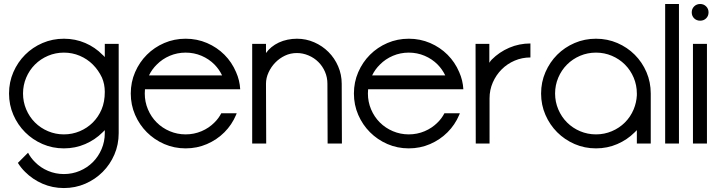

<svg xmlns="http://www.w3.org/2000/svg" viewBox="-20 -720 3597 963"><path d="M505.6 -500H575.3V-262.1V-52Q575.3 5.1 553.8 55.1Q532.3 105.1 494.9 142.4Q457.6 179.8 407.6 201.5Q357.6 223.2 300.5 223.2Q243.4 223.2 193.4 201.5Q143.4 179.8 105.6 141.9Q85.4 122.2 69.7 97L120.7 46Q134.3 72.2 155.6 92.9Q183.3 121.2 221 137.1Q258.6 153 300.5 153Q342.4 153 380.1 137.1Q417.7 121.2 445.7 93.2Q473.7 65.2 489.6 27.5Q505.6 -10.1 505.6 -52V-67.2Q500.5 -62.1 494.4 -56.1Q457.6 -19.2 407.6 2.5Q357.6 24.2 300.5 24.2Q243.4 24.2 193.4 2.5Q143.4 -19.2 106.1 -56.6Q68.7 -93.9 47 -143.9Q25.3 -193.9 25.3 -251Q25.3 -308.1 47 -358.1Q68.7 -408.1 106.1 -445.5Q143.4 -482.8 193.4 -504.3Q243.4 -525.8 300.5 -525.8Q357.6 -525.8 407.6 -504.3Q457.6 -482.8 494.4 -444.9Q500.5 -439.9 505.6 -433.8ZM95.5 -251Q95.5 -209.1 111.4 -171.5Q127.3 -133.8 155.3 -105.8Q183.3 -77.8 221 -61.9Q258.6 -46 300.5 -46Q342.4 -46 380.1 -61.9Q417.7 -77.8 445.7 -105.8Q473.7 -133.8 489.6 -171.5Q505.6 -209.1 505.6 -259.1Q505.6 -298 491.4 -330.8Q473.7 -368.2 445.7 -396.2Q417.7 -424.2 380.1 -440.2Q342.4 -456.1 300.5 -456.1Q258.6 -456.1 221 -440.2Q183.3 -424.2 155.3 -396.2Q127.3 -368.2 111.4 -330.6Q95.5 -292.9 95.5 -251Z M706.1 -251Q706.1 -209.1 722 -171.5Q737.9 -133.8 765.9 -105.8Q793.9 -77.8 831.6 -61.9Q869.2 -46 911.1 -46Q953 -46 990.7 -61.9Q1028.3 -77.8 1056.1 -106.1Q1076.3 -125.8 1089.9 -152H1167.2L1164.1 -143.9Q1142.9 -93.9 1105.6 -56.6Q1068.2 -19.2 1018.2 2.5Q968.2 24.2 911.1 24.2Q854 24.2 804 2.5Q754 -19.2 716.7 -56.6Q679.3 -93.9 657.6 -143.9Q635.9 -193.9 635.9 -251Q635.9 -308.1 657.6 -358.1Q679.3 -408.1 716.7 -445.5Q754 -482.8 804 -504.3Q854 -525.8 911.1 -525.8Q968.2 -525.8 1018.2 -504.3Q1068.2 -482.8 1105.6 -445.5Q1142.9 -408.1 1164.1 -358.1Q1182.3 -317.2 1184.8 -272.2H707.1Q706.1 -261.1 706.1 -251ZM1056.1 -396Q1028.3 -424.2 990.7 -440.2Q953 -456.1 911.1 -456.1Q869.2 -456.1 831.6 -440.2Q793.9 -424.2 766.2 -396Q741.9 -372.2 727.3 -341.9H1093.9Q1079.3 -372.2 1056.1 -396Z M1622.2 -300Q1622.2 -331.8 1610.1 -359.8Q1598 -387.9 1577 -408.8Q1556.1 -429.8 1527.5 -441.9Q1499 -454 1469.2 -454Q1436.9 -454 1409.3 -440.9Q1381.8 -427.8 1360.9 -406.3Q1339.9 -384.8 1327 -356.8Q1314.1 -328.8 1314.1 -300L1315.2 0H1244.9V-500H1314.1V-454Q1325.3 -470.2 1341.7 -483.6Q1358.1 -497 1378.5 -506.6Q1399 -516.2 1422.5 -521Q1446 -525.8 1469.2 -525.8Q1515.2 -525.8 1556.1 -507.8Q1597 -489.9 1627.5 -459.3Q1658.1 -428.8 1676 -387.4Q1693.9 -346 1693.9 -300L1694.9 0H1623.2Z M1825.3 -251Q1825.3 -209.1 1841.2 -171.5Q1857.1 -133.8 1885.1 -105.8Q1913.1 -77.8 1950.8 -61.9Q1988.4 -46 2030.3 -46Q2072.2 -46 2109.8 -61.9Q2147.5 -77.8 2175.3 -106.1Q2195.5 -125.8 2209.1 -152H2286.4L2283.3 -143.9Q2262.1 -93.9 2224.7 -56.6Q2187.4 -19.2 2137.4 2.5Q2087.4 24.2 2030.3 24.2Q1973.2 24.2 1923.2 2.5Q1873.2 -19.2 1835.9 -56.6Q1798.5 -93.9 1776.8 -143.9Q1755.1 -193.9 1755.1 -251Q1755.1 -308.1 1776.8 -358.1Q1798.5 -408.1 1835.9 -445.5Q1873.2 -482.8 1923.2 -504.3Q1973.2 -525.8 2030.3 -525.8Q2087.4 -525.8 2137.4 -504.3Q2187.4 -482.8 2224.7 -445.5Q2262.1 -408.1 2283.3 -358.1Q2301.5 -317.2 2304 -272.2H1826.3Q1825.3 -261.1 1825.3 -251ZM2175.3 -396Q2147.5 -424.2 2109.8 -440.2Q2072.2 -456.1 2030.3 -456.1Q1988.4 -456.1 1950.8 -440.2Q1913.1 -424.2 1885.4 -396Q1861.1 -372.2 1846.5 -341.9H2213.1Q2198.5 -372.2 2175.3 -396Z M2365.2 -500H2434.3V-405.1Q2440.4 -415.2 2446.5 -421.2Q2484.3 -459.1 2534.3 -480.6Q2584.3 -502 2640.4 -502V-431.8Q2598.5 -431.8 2561.4 -415.9Q2524.2 -400 2496.2 -372Q2468.2 -343.9 2451.8 -306.6Q2435.4 -269.2 2435.4 -226.8V0H2366.2Z M2693.9 -251Q2693.9 -308.1 2715.7 -358.1Q2737.4 -408.1 2774.7 -445.5Q2812.1 -482.8 2862.1 -504.3Q2912.1 -525.8 2969.2 -525.8Q3026.3 -525.8 3076.3 -504.3Q3126.3 -482.8 3163.6 -445.5Q3201 -408.1 3222.5 -358.1Q3243.9 -308.1 3243.9 -251V0H3174.2V-67.2Q3169.2 -62.1 3163.1 -56.1Q3126.3 -19.2 3076.3 2.5Q3026.3 24.2 2969.2 24.2Q2912.1 24.2 2862.1 2.5Q2812.1 -19.2 2774.7 -56.6Q2737.4 -93.9 2715.7 -143.9Q2693.9 -193.9 2693.9 -251ZM2764.1 -251Q2764.1 -209.1 2780.1 -171.5Q2796 -133.8 2824 -105.8Q2852 -77.8 2889.6 -61.9Q2927.3 -46 2969.2 -46Q3011.1 -46 3048.7 -61.9Q3086.4 -77.8 3114.4 -105.8Q3142.4 -133.8 3158.1 -171.2Q3172.2 -205.1 3174.2 -241.9V-251Q3174.2 -292.9 3158.3 -330.6Q3142.4 -368.2 3114.4 -396.2Q3086.4 -424.2 3048.7 -440.2Q3011.1 -456.1 2969.2 -456.1Q2927.3 -456.1 2889.6 -440.2Q2852 -424.2 2824 -396.2Q2796 -368.2 2780.1 -330.6Q2764.1 -292.9 2764.1 -251Z M3316.2 -700H3385.4V0H3316.2Z M3455.6 -500H3525.8V0H3455.6ZM3449.5 -658.1Q3449.5 -675.8 3461.6 -687.9Q3473.7 -700 3491.9 -700Q3509.6 -700 3521.7 -687.9Q3533.8 -675.8 3533.8 -658.1Q3533.8 -639.9 3521.7 -628Q3509.6 -616.2 3491.9 -616.2Q3473.7 -616.2 3461.6 -628Q3449.5 -639.9 3449.5 -658.1Z"/></svg>

Font: Myanmar KatKuu
Style: Regular
Weight: 400
Designer: Khon Soe Zaw Thu
Foundry: MPUA
Version: Version 1.00 September 13, 2016, initial release